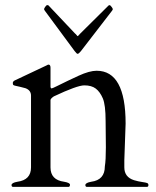

<svg xmlns="http://www.w3.org/2000/svg" viewBox="-20 -729 608 749"><path d="M393 -154 392 -257Q392 -320 381 -345.5Q370 -371 353.5 -383.5Q337 -396 309 -396Q281 -396 190 -353Q178 -345 177 -339V-76Q177 -27 230 -20Q253 -16 253 -8.5Q253 -1 248 0H30Q25 -1 25 -7Q25 -16 48 -20Q101 -27 101 -76V-356Q101 -377 79 -385Q69 -388 57.5 -390.5Q46 -393 39.5 -394.5Q33 -396 31.5 -398Q30 -400 30 -405.5Q30 -411 37 -415L162 -474Q167 -477 169 -477Q177 -477 177 -465V-389Q179 -384 181 -384Q184 -384 202 -393Q244 -414 286.5 -433.5Q329 -453 357 -453Q470 -453 470 -247L465 -104V-76Q465 -38 503 -26Q520 -21 534.5 -19Q549 -17 554 -15Q559 -13 559 -7Q559 -1 554 0H318Q313 -1 313 -7Q313 -16 336 -20Q389 -27 389 -80Q393 -104 393 -154ZM404 -708Q406 -709 408 -709Q410 -709 415 -702.5Q420 -696 420 -693.5Q420 -691 417 -687L296 -530Q287 -519 283 -519Q279 -519 271 -530L155 -687Q152 -691 152 -693.5Q152 -696 156.5 -702.5Q161 -709 164 -709Q167 -709 169 -708L273 -598Q275 -597 278.5 -592.5Q282 -588 283 -588Q284 -588 288 -592.5Q292 -597 293 -598Z"/></svg>

Font: Cardo
Style: Regular
Weight: 400
Designer: David J. Perry
Foundry: David J. Perry
Version: Version 1.0451